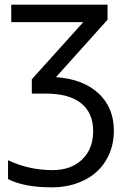

<svg xmlns="http://www.w3.org/2000/svg" viewBox="-20 -556 538 816"><path d="M217.8 -228Q332.5 -220.2 398.2 -159.7Q463.9 -99.1 463.9 -1Q463.9 69.3 431.2 124.5Q398.4 179.7 337.6 210Q276.9 240.2 199.2 240.2Q82.5 240.2 14.2 205.1V125Q103.5 167 203.1 167Q282.2 167 329.1 121.8Q376 76.7 376 1Q376 -75.7 325.2 -116.9Q274.4 -158.2 173.8 -158.2H115.2V-219.2L334 -461.9H27.8V-536.1H437V-472.2Z"/></svg>

Font: NotoPenekeko
Style: Regular
Weight: 400
Designer: Monotype Design team
Foundry: Monotype Imaging Inc.
Version: Version 1.04